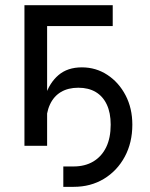

<svg xmlns="http://www.w3.org/2000/svg" viewBox="-20 -559 575 736"><path d="M222.7 157.2V79.1H261.7Q305.7 79.1 337.6 60.1Q369.6 41 387 5.4Q404.3 -30.3 404.3 -81.1Q404.3 -126.5 389.4 -158.2Q374.5 -189.9 346.9 -206.3Q319.3 -222.7 280.3 -222.7Q241.2 -222.7 213.6 -206.3Q186 -189.9 171.4 -158.2Q156.7 -126.5 156.7 -81.1H137.7Q137.7 -141.6 153.6 -191.4Q169.4 -241.2 204.1 -271Q238.8 -300.8 293.9 -300.8Q347.7 -300.8 391.6 -272Q435.5 -243.2 461.4 -193.6Q487.3 -144 487.3 -81.1Q487.3 -12.2 458.3 41.7Q429.2 95.7 378.4 126.5Q327.6 157.2 262.7 157.2ZM412.1 -539.1V-459H160.6V0H73.7V-539.1Z"/></svg>

Font: Inter 18pt
Style: Regular
Weight: 400
Designer: Rasmus Andersson
Foundry: rsms
Version: Version 4.001;git-66647c0bb